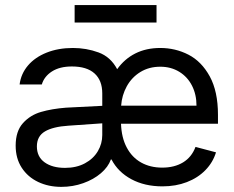

<svg xmlns="http://www.w3.org/2000/svg" viewBox="-20 -727 925 760"><path d="M421.4 -95.7H418.9Q408.2 -65.9 379.4 -41.3Q350.6 -16.6 309.6 -2Q268.6 12.7 222.7 12.7Q171.9 12.7 130.9 -6.8Q89.8 -26.4 65.9 -63.2Q42 -100.1 42 -150.4Q42 -207.5 70.8 -239.5Q99.6 -271.5 142.3 -283.9Q185.1 -296.4 241.2 -300.8L384.8 -308.1V-357.4Q384.8 -408.7 354.2 -436.3Q323.7 -463.9 264.6 -463.9Q216.3 -463.9 185.5 -444.1Q154.8 -424.3 145.5 -392.6H57.6Q63 -435.1 90.8 -467.8Q118.7 -500.5 164.8 -518.8Q210.9 -537.1 268.6 -537.1Q321.8 -537.1 369.9 -519.5Q418 -502 443.8 -453.1Q472.7 -493.7 515.6 -515.4Q558.6 -537.1 614.3 -537.1Q674.3 -537.1 726.1 -510.5Q777.8 -483.9 810.3 -424.6Q842.8 -365.2 842.8 -272.5V-237.3H459Q460.9 -182.1 481.7 -143.1Q502.4 -104 538.6 -83.7Q574.7 -63.5 622.1 -63.5Q670.4 -63.5 704.6 -84.2Q738.8 -105 753.9 -145.5L835 -124Q822.8 -84 793 -53.5Q763.2 -22.9 719.5 -6.1Q675.8 10.7 623 10.7Q552.7 10.7 500 -17.6Q447.3 -45.9 421.4 -95.7ZM237.3 -62.5Q282.7 -62.5 316.2 -80.6Q349.6 -98.6 367.2 -128.4Q384.8 -158.2 384.8 -192.4V-238.8L251 -229.5Q189.9 -225.6 158 -206.8Q126 -188 126 -147.5Q126 -106.4 156.5 -84.5Q187 -62.5 237.3 -62.5ZM757.8 -308.6Q757.8 -353 740 -387.9Q722.2 -422.9 689.5 -442.9Q656.7 -462.9 614.3 -462.9Q569.8 -462.9 535.6 -441.9Q501.5 -420.9 481.9 -385.5Q462.4 -350.1 459.5 -308.6ZM599.6 -637.7H275.4V-707H599.6Z"/></svg>

Font: Pretendard JP
Style: Regular
Weight: 400
Designer: Base glyphs from Inter by Rasmus Andersson; Hangeul glyphs from Noto Sans CJK(Source Han Sans) by Jang Soo-young and Kan
Foundry: Kil Hyung-jin
Version: Version 1.309